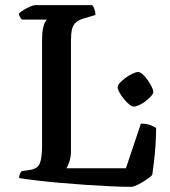

<svg xmlns="http://www.w3.org/2000/svg" viewBox="-20 -724 658 744"><path d="M488 0Q457 0 412 -2Q367 -4 315 -7.5Q263 -11 212.5 -15.5Q162 -20 120.5 -25Q79 -30 54 -34Q54 -42 57 -49.5Q60 -57 64 -61L93 -65Q113 -68 123.5 -76Q134 -84 138.5 -105Q143 -126 143 -166V-568Q143 -596 146.5 -613Q150 -630 155 -638.5Q160 -647 162 -648H65Q61 -652 57.5 -658Q54 -664 53 -671Q59 -678 71.5 -685.5Q84 -693 97 -698.5Q110 -704 116 -704H337Q342 -700 346 -688.5Q350 -677 350 -666L306 -653Q285 -647 274 -637Q263 -627 259 -610.5Q255 -594 255 -567V-140Q255 -116 249 -98Q243 -80 237 -72H468L526 -245Q548 -245 563.5 -239Q579 -233 585 -228Q585 -195 582.5 -160Q580 -125 576.5 -95.5Q573 -66 570 -46Q562 -38 546 -27Q530 -16 513.5 -8Q497 0 488 0ZM498 -311Q491 -311 480.5 -319.5Q470 -328 460 -340.5Q450 -353 443 -365.5Q436 -378 436 -386Q436 -394 445.5 -404Q455 -414 468 -423.5Q481 -433 494.5 -439Q508 -445 515 -445Q523 -445 533 -436Q543 -427 552 -414Q561 -401 567.5 -388.5Q574 -376 574 -368Q574 -361 565.5 -351.5Q557 -342 545 -332.5Q533 -323 520 -317Q507 -311 498 -311Z"/></svg>

Font: Texturina Medium
Style: Regular
Weight: 500
Designer: Guillermo Torres Carreño
Foundry: Omnibus-Type
Version: Version 1.003